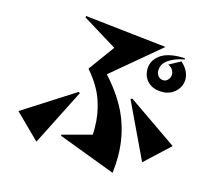

<svg xmlns="http://www.w3.org/2000/svg" viewBox="-118 -926 1235 1131"><g transform="rotate(15 500.0 -361.0)"><path d="M312 -67 311 -74 490 -122Q491 -133 491 -143.5Q491 -154 491 -164Q491 -248 463.5 -328.5Q436 -409 365 -491L480 -649L270 -778L271 -787L770 -732L478 -487Q579 -376 623 -266.5Q667 -157 667 -35Q667 12 661 65ZM899 -690Q841 -680 803 -654Q765 -628 765 -587Q765 -567 777 -553Q789 -539 809 -539Q825 -539 837 -553Q849 -567 849 -585Q849 -599 841 -612.5Q833 -626 813 -636L883 -674Q909 -651 921 -626Q933 -601 933 -578Q933 -534 900 -502.5Q867 -471 819 -471Q764 -471 732.5 -501Q701 -531 701 -579Q701 -629 744 -663.5Q787 -698 876 -698Q881 -698 886.5 -697.5Q892 -697 898 -697ZM813 -40 650 -383 661 -387 962 -179ZM31 -143 345 -344 353 -338 180 4Z"/></g></svg>

Font: Reggae One
Style: Regular
Weight: 400
Designer: Fontworks Inc.
Foundry: Fontworks Inc.
Version: Version 1.100